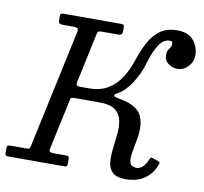

<svg xmlns="http://www.w3.org/2000/svg" viewBox="-122 -858 1017 959"><g transform="rotate(10 386.5 -378.5)"><path d="M727.5 -95Q714 -49.5 675.2 -19.8Q636.5 10 575 10Q528.5 10 508.5 -9.2Q488.5 -28.5 485.5 -60.2Q482.5 -92 487.2 -129.8Q492 -167.5 495.8 -205.2Q499.5 -243 493 -274.8Q486.5 -306.5 460.8 -325.8Q435 -345 380 -345H255.5Q243 -345 238.5 -342.8Q234 -340.5 233 -332.5L178 -76.5Q175 -62.5 180.8 -58.8Q186.5 -55 202 -55H262Q272.5 -55 275.2 -51.2Q278 -47.5 278 -37.5V-16Q278 -6.5 275 -3.2Q272 0 262.5 0H-22Q-31.5 0 -34.5 -3.2Q-37.5 -6.5 -37.5 -16V-37.5Q-37.5 -47.5 -34.8 -51.2Q-32 -55 -21.5 -55H58.5Q74 -55 76.8 -58.8Q79.5 -62.5 82.5 -76.5L210 -671Q213.5 -686.5 207.5 -690.8Q201.5 -695 185.5 -695H131.5Q122 -695 116.2 -699Q110.5 -703 110.5 -716V-733Q110.5 -744.5 114 -747.2Q117.5 -750 128.5 -750H417Q428.5 -750 431.8 -747.2Q435 -744.5 435 -733V-716Q435 -703 429.2 -699Q423.5 -695 414 -695H330Q314.5 -695 311.8 -690.8Q309 -686.5 305.5 -671L251.5 -417.5Q252.5 -409.5 257.2 -407.2Q262 -405 274.5 -405H315Q373.5 -405 412.8 -428.8Q452 -452.5 477.5 -492.5Q503 -532.5 519 -581Q536 -632.5 558.2 -674.8Q580.5 -717 614.5 -742Q648.5 -767 701 -767Q758 -767 784.8 -734.2Q811.5 -701.5 811.5 -658.5Q811.5 -626.5 788.2 -602Q765 -577.5 735 -577.5Q709 -577.5 688 -593Q667 -608.5 667 -633Q667 -653 672.2 -661.8Q677.5 -670.5 682.8 -677.8Q688 -685 688 -700Q688 -709.5 672.5 -709.5Q641.5 -709.5 618.8 -674.8Q596 -640 579 -581Q563 -524.5 530.8 -475Q498.5 -425.5 463 -406.5Q444 -396.5 446.5 -391.2Q449 -386 464.2 -382.5Q479.5 -379 500.2 -374.8Q521 -370.5 538.5 -362Q576 -344.5 589.8 -315Q603.5 -285.5 602.8 -251Q602 -216.5 595 -182Q588 -147.5 583.8 -118.8Q579.5 -90 586.5 -72.5Q593.5 -55 621 -55Q635 -55 649.2 -67.5Q663.5 -80 674.5 -106Q677 -112 679.8 -115.8Q682.5 -119.5 690 -117L715 -109Q722.5 -106.5 726 -104Q729.5 -101.5 727.5 -95Z"/></g></svg>

Font: Besley
Style: Italic
Weight: 400
Italic angle: -13°
Designer: Owen Earl
Foundry: indestructible type*
Version: Version 4.000; ttfautohint (v1.8.4.7-5d5b)